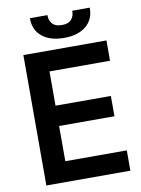

<svg xmlns="http://www.w3.org/2000/svg" viewBox="-96 -951 748 1015"><g transform="rotate(-10 278.0 -443.0)"><path d="M69 0V-700H515V-591H190V-407H487V-298H190V-109H520V0ZM298 -752Q222 -752 179.5 -787.5Q137 -823 137 -882V-886H231V-882Q231 -857 247 -839Q263 -821 298 -821Q333 -821 348.5 -839Q364 -857 364 -882V-886H458V-882Q458 -823 415.5 -787.5Q373 -752 298 -752Z"/></g></svg>

Font: Space Grotesk Light SemiBold
Style: Regular
Weight: 600
Version: Version 2.000